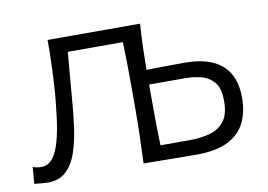

<svg xmlns="http://www.w3.org/2000/svg" viewBox="-61 -588 959 688"><g transform="rotate(-10 419.0 -244.0)"><path d="M62 8Q52.5 8 38 6.5Q23.5 5 12.5 4L17.5 -56.5Q25.5 -53.5 34.2 -52.2Q43 -51 47.5 -51Q74 -51 90.8 -73.2Q107.5 -95.5 117.2 -132Q127 -168.5 132.5 -212Q138 -255.5 142 -298.5Q145.5 -348 147.5 -397.8Q149.5 -447.5 149 -495.5H485.5Q482.5 -452.5 481.2 -412.2Q480 -372 479.5 -328.5Q510.5 -329 547.8 -329.5Q585 -330 618 -330Q799.5 -330 799.5 -170.5Q799.5 -121 781.2 -82Q763 -43 719.8 -20.5Q676.5 2 601.5 2Q545.5 2 495.5 1Q445.5 0 411 0Q413.5 -55.5 414.8 -107Q416 -158.5 416 -219.5V-269.5Q416 -318.5 415.5 -359.5Q415 -400.5 413.5 -441H213Q209.5 -400.5 206 -358.8Q202.5 -317 199 -276Q195 -221 188 -170.2Q181 -119.5 167.2 -79.2Q153.5 -39 128.2 -15.5Q103 8 62 8ZM482 -53.5H587.5Q628.5 -53.5 661.5 -62.5Q694.5 -71.5 714.2 -96.5Q734 -121.5 734 -170.5Q734 -218 714.5 -240Q695 -262 666.5 -268.5Q638 -275 611 -275H479.5Q479.5 -212.5 479.8 -160.5Q480 -108.5 482 -53.5Z"/></g></svg>

Font: Commissioner Flair Light
Style: Regular
Weight: 300
Designer: Kostas Bartsokas
Foundry: Kostas Bartsokas
Version: Version 1.000; ttfautohint (v1.8.3)